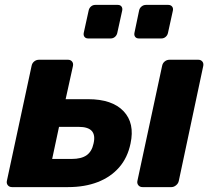

<svg xmlns="http://www.w3.org/2000/svg" viewBox="-20 -764 863 784"><path d="M29 0Q18 0 12 -7.5Q6 -15 8 -25L109 -495Q111 -506 119.5 -513Q128 -520 139 -520H258Q268 -520 274 -513Q280 -506 278 -495L248 -359H340Q438 -359 484.5 -310Q531 -261 513 -178Q501 -120 466.5 -80.5Q432 -41 379 -20.5Q326 0 258 0ZM193 -115H273Q312 -115 333.5 -130Q355 -145 362 -178Q370 -212 355 -229Q340 -246 301 -246H221ZM562 0Q551 0 545 -7.5Q539 -15 541 -25L642 -495Q644 -506 652.5 -513Q661 -520 672 -520H790Q800 -520 806 -513Q812 -506 810 -495L710 -25Q708 -15 699 -7.5Q690 0 680 0ZM547 -607Q537 -607 532 -613.5Q527 -620 529 -630L548 -721Q550 -731 558 -737.5Q566 -744 576 -744H667Q677 -744 682.5 -737.5Q688 -731 686 -721L666 -630Q664 -620 656.5 -613.5Q649 -607 639 -607ZM340 -607Q330 -607 325 -613.5Q320 -620 322 -630L342 -721Q344 -731 351.5 -737.5Q359 -744 369 -744H461Q471 -744 476 -737.5Q481 -731 479 -721L459 -630Q457 -620 449.5 -613.5Q442 -607 432 -607Z"/></svg>

Font: Rubik
Style: Bold Italic
Weight: 700
Italic angle: -12°
Designer: Hubert and Fischer
Foundry: Hubert and Fischer
Version: Version 2.300;gftools[0.9.30]